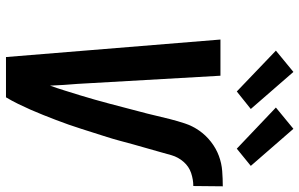

<svg xmlns="http://www.w3.org/2000/svg" viewBox="-204 -822 1025 658"><g transform="rotate(90 309.0 -492.5)"><path d="M175 0 115 -735H239L267 -245Q269 -222 270.5 -198.5Q272 -175 273 -151Q282 -176 290 -202Q298 -228 306 -253.5Q314 -279 321 -304.5Q328 -330 335 -355.5Q342 -381 348.5 -407Q355 -433 362 -458.5Q369 -484 375 -510Q381 -536 387.5 -561.5Q394 -587 402.5 -613Q411 -639 427 -662Q443 -685 465.5 -702.5Q488 -720 513.5 -729.5Q539 -739 565.5 -741Q592 -743 618 -743L617 -642Q595 -642 572.5 -634.5Q550 -627 534 -608.5Q518 -590 511.5 -567.5Q505 -545 499 -523Q493 -501 486.5 -479Q480 -457 474 -435Q468 -413 462 -390.5Q456 -368 449 -346Q442 -324 435 -302Q428 -280 421 -258Q414 -236 406.5 -214.5Q399 -193 390.5 -171Q382 -149 373.5 -127.5Q365 -106 355.5 -84.5Q346 -63 335.5 -41.5Q325 -20 313 0ZM489 -791 348 -925 421 -985 548 -839ZM293 -791 153 -925 226 -985 353 -839Z"/></g></svg>

Font: Iosevka Aile
Style: Bold Italic
Weight: 700
Italic angle: -9°
Designer: Belleve Invis
Foundry: Belleve Invis
Version: Version 28.0.1; ttfautohint (v1.8.4)